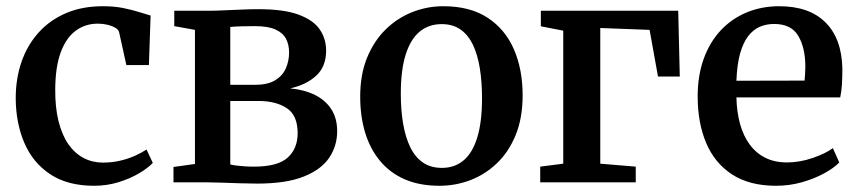

<svg xmlns="http://www.w3.org/2000/svg" viewBox="-20 -586 2758 617"><path d="M282.5 11Q197.5 11 141.8 -25.8Q86 -62.5 58.5 -126.2Q31 -190 30.5 -270Q30.5 -333 49 -386.8Q67.5 -440.5 103.5 -480.8Q139.5 -521 191.5 -543.5Q243.5 -566 310.5 -566Q347.5 -566 376.8 -560Q406 -554 427.8 -547Q449.5 -540 464 -536L458.5 -377H386L363 -481.5Q361.5 -490 350.8 -496.5Q340 -503 325 -506.5Q310 -510 294.5 -510Q254 -510 223.2 -487.2Q192.5 -464.5 175.2 -418Q158 -371.5 157.5 -299.5Q157 -240.5 168.2 -196Q179.5 -151.5 200 -122.2Q220.5 -93 248.8 -78.2Q277 -63.5 310.5 -63.5Q340.5 -63.5 366.8 -69.8Q393 -76 414.5 -85.8Q436 -95.5 451 -105.5L471 -62.5Q455.5 -46 426.8 -29Q398 -12 360.8 -0.5Q323.5 11 282.5 11Z M806 4Q781.5 4 751.5 3Q721.5 2 693.8 1Q666 0 648 0H537.5V-49.5L606.5 -59V-490L540 -502V-551.5H655Q672.5 -551.5 699.2 -552.8Q726 -554 755.5 -555.2Q785 -556.5 810 -556.5Q892.5 -556.5 940 -538.8Q987.5 -521 1007.8 -491Q1028 -461 1028 -423.5Q1028 -372 996.2 -342.8Q964.5 -313.5 912.5 -302Q959 -297.5 992.8 -280.5Q1026.5 -263.5 1045 -234.5Q1063.5 -205.5 1063.5 -164.5Q1063.5 -117.5 1038.2 -79.5Q1013 -41.5 956.5 -18.8Q900 4 806 4ZM796 -50.5Q872.5 -50.5 904.5 -79.5Q936.5 -108.5 936.5 -158Q936.5 -215.5 901.5 -238.5Q866.5 -261.5 811 -261.5H720V-57.5Q727.5 -55.5 739.5 -54Q751.5 -52.5 766.2 -51.5Q781 -50.5 796 -50.5ZM720 -313.5H800.5Q840.5 -313.5 864.2 -328Q888 -342.5 898.5 -366.2Q909 -390 909 -417.5Q909 -442.5 899 -461.5Q889 -480.5 865.2 -491.2Q841.5 -502 798.5 -502Q778 -502 758 -501.5Q738 -501 720 -499.5Z M1137.5 -275.5Q1137.5 -347 1159.8 -401Q1182 -455 1219.8 -491.8Q1257.5 -528.5 1305.2 -547.2Q1353 -566 1404.5 -566Q1490.5 -566 1547 -529Q1603.5 -492 1631.5 -427.5Q1659.5 -363 1659.5 -279.5Q1659.5 -207.5 1637.5 -153Q1615.5 -98.5 1577.5 -62Q1539.5 -25.5 1491.8 -7.2Q1444 11 1392.5 11Q1328 11 1280.2 -10Q1232.5 -31 1200.8 -69.5Q1169 -108 1153.2 -160.5Q1137.5 -213 1137.5 -275.5ZM1400 -46.5Q1441.5 -46.5 1470.2 -71Q1499 -95.5 1514 -145.2Q1529 -195 1529 -270Q1529 -322.5 1522 -366.2Q1515 -410 1499.8 -442Q1484.5 -474 1459.8 -491.2Q1435 -508.5 1399.5 -508.5Q1357.5 -508.5 1328.2 -484Q1299 -459.5 1283.5 -410Q1268 -360.5 1268 -285Q1268 -232 1275.5 -188.2Q1283 -144.5 1298.5 -112.8Q1314 -81 1339 -63.8Q1364 -46.5 1400 -46.5Z M1716 0V-50.5L1790 -60V-487.5L1718 -501.5V-551.5H2159.5L2164.5 -340H2094.5L2067.5 -490L1909 -496V-60L2023 -50.5V0Z M2474 11Q2388.5 11 2332.5 -25.5Q2276.5 -62 2249.2 -126.8Q2222 -191.5 2222 -276Q2222 -343 2241.2 -396.5Q2260.5 -450 2295.5 -487.8Q2330.5 -525.5 2378.8 -545.8Q2427 -566 2484 -566Q2580 -566 2632.2 -514.5Q2684.5 -463 2687 -367Q2687 -336 2685.5 -313.2Q2684 -290.5 2680 -273H2346.5Q2347.5 -226 2358.2 -187.5Q2369 -149 2389.5 -121.2Q2410 -93.5 2439.8 -78.8Q2469.5 -64 2509 -64Q2550 -64 2592 -78.5Q2634 -93 2656.5 -110L2677 -64Q2660 -46 2628.2 -28.8Q2596.5 -11.5 2556.5 -0.2Q2516.5 11 2474 11ZM2346.5 -326.5 2565.5 -327Q2566.5 -336.5 2567.2 -348.8Q2568 -361 2568 -371Q2568 -432.5 2545.2 -470.8Q2522.5 -509 2467.5 -509Q2442.5 -509 2421.2 -499.8Q2400 -490.5 2384 -469.5Q2368 -448.5 2358.2 -413.5Q2348.5 -378.5 2346.5 -326.5Z"/></svg>

Font: Merriweather 28pt SemiBold
Style: Regular
Weight: 600
Version: Version 2.100